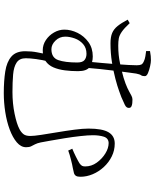

<svg xmlns="http://www.w3.org/2000/svg" viewBox="81 -876 837 1040"><g transform="rotate(90 500.0 -355.5)"><path d="M105 -639Q133 -609 152 -596Q171 -583 187.5 -580Q204 -577 226 -577Q254 -577 277.5 -579.5Q301 -582 321.5 -586.5Q342 -591 360 -595Q405 -606 432 -616.5Q459 -627 474 -635.5Q489 -644 499 -649Q509 -654 519 -654Q528 -654 538.5 -653Q549 -652 556.5 -648Q564 -644 564 -634Q564 -621 548 -613Q532 -605 506 -594Q498 -591 472 -581.5Q446 -572 406 -561.5Q366 -551 317 -543Q268 -535 214 -535Q180 -535 158.5 -544Q137 -553 120.5 -573.5Q104 -594 86 -628ZM256 -728Q256 -732 256 -740Q256 -748 256 -749Q271 -752 283 -753Q295 -754 306 -754Q318 -754 338.5 -749.5Q359 -745 375.5 -738Q392 -731 392 -721Q392 -707 387 -700.5Q382 -694 378 -674Q376 -661 372 -630.5Q368 -600 363 -560.5Q358 -521 353.5 -478Q349 -435 346 -396L314 -418Q317 -449 320.5 -487.5Q324 -526 327 -564.5Q330 -603 331.5 -633.5Q333 -664 333 -677Q333 -694 329 -702Q325 -710 311 -716Q301 -721 284 -724Q267 -727 256 -728ZM365 -359Q365 -322 360.5 -287.5Q356 -253 344.5 -226Q333 -199 310.5 -183.5Q288 -168 252 -168Q222 -168 196.5 -185Q171 -202 155.5 -229Q140 -256 140 -285Q140 -321 157.5 -356.5Q175 -392 207.5 -415.5Q240 -439 285 -439Q320 -439 342.5 -422.5Q365 -406 365 -359ZM318 -355Q318 -384 304.5 -394.5Q291 -405 271 -405Q239 -405 218 -386.5Q197 -368 187.5 -341Q178 -314 178 -290Q178 -259 199.5 -237Q221 -215 246 -215Q292 -215 305 -252Q318 -289 318 -355ZM314 -205Q304 -166 299.5 -132Q295 -98 295 -76Q295 -42 318.5 -26.5Q342 -11 383.5 -7.5Q425 -4 478 -4Q540 -4 595.5 -15.5Q651 -27 679 -42Q696 -51 706 -63.5Q716 -76 716 -101Q716 -120 710 -159.5Q704 -199 696 -246.5Q688 -294 682 -339.5Q676 -385 676 -416Q676 -491 696 -524.5Q716 -558 757 -558Q794 -558 826.5 -542Q859 -526 884 -499Q909 -472 923 -439Q937 -406 937 -372Q937 -356 932 -348Q927 -340 916.5 -337Q906 -334 890 -331Q881 -330 869.5 -327Q858 -324 845 -321Q832 -318 819 -314Q806 -310 795 -306L785 -328Q805 -336 829 -348Q853 -360 864 -367Q875 -375 878 -381.5Q881 -388 881 -398Q881 -432 860.5 -460.5Q840 -489 811 -507Q782 -525 754 -525Q728 -524 720 -499Q712 -474 712 -440Q712 -414 716.5 -373Q721 -332 728 -288.5Q735 -245 741.5 -209Q748 -173 751 -157Q755 -138 761 -126.5Q767 -115 772 -105Q777 -95 777 -78Q777 -50 750.5 -27.5Q724 -5 681 11Q638 27 586.5 35Q535 43 484 43Q418 43 366.5 35Q315 27 286 2Q257 -23 257 -73Q257 -108 263 -138Q269 -168 276 -204Z"/></g></svg>

Font: Noto Serif SC ExtraLight
Style: Regular
Weight: 200
Designer: Ryoko NISHIZUKA 西塚涼子 (kana & ideographs); Frank Grießhammer (Latin, Greek & Cyrillic); Wenlong ZHANG 张文龙 (bopomofo); San
Foundry: Adobe
Version: Version 2.002-H1;hotconv 1.1.0;makeotfexe 2.6.0